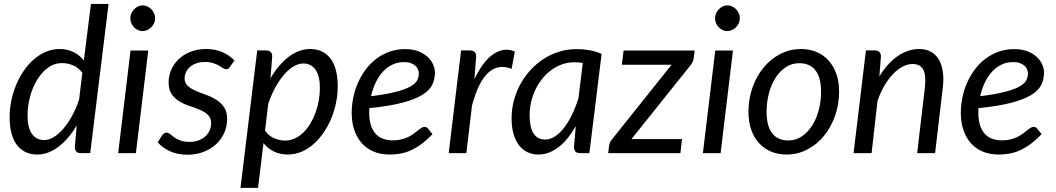

<svg xmlns="http://www.w3.org/2000/svg" viewBox="-20 -756 5214 948"><path d="M379 0Q361.5 0 355.5 -9Q349.5 -18 349.5 -31L359 -137.5Q340 -104.5 317.5 -78Q295 -51.5 270.2 -32.5Q245.5 -13.5 218.8 -3.2Q192 7 164.5 7Q99.5 7 63.5 -40.2Q27.5 -87.5 27.5 -177.5Q27.5 -218.5 36 -259.5Q44.5 -300.5 60.2 -338Q76 -375.5 98.2 -407.8Q120.5 -440 148 -463.5Q175.5 -487 207.2 -500.5Q239 -514 274 -514Q311.5 -514 342.2 -499.2Q373 -484.5 394 -457.5L429 -736.5H516L425.5 0ZM198 -64.5Q222 -64.5 246.2 -79.5Q270.5 -94.5 293.2 -121Q316 -147.5 336 -184.2Q356 -221 370.5 -264.5L386.5 -396Q367.5 -422.5 340.8 -433.5Q314 -444.5 287 -444.5Q247.5 -444.5 216 -421Q184.5 -397.5 162.2 -360.2Q140 -323 128 -277Q116 -231 116 -186.5Q116 -127 137.2 -95.8Q158.5 -64.5 198 -64.5Z M712 -506.5 651 0H563.5L624.5 -506.5ZM746 -665.5Q746 -652.5 740.8 -641.2Q735.5 -630 726.8 -621.2Q718 -612.5 706.8 -607.5Q695.5 -602.5 683.5 -602.5Q672 -602.5 661 -607.5Q650 -612.5 641.8 -621.2Q633.5 -630 628.5 -641.2Q623.5 -652.5 623.5 -665.5Q623.5 -678.5 628.5 -690Q633.5 -701.5 642 -710.2Q650.5 -719 661.5 -724.2Q672.5 -729.5 684 -729.5Q696 -729.5 707.2 -724.5Q718.5 -719.5 727 -710.8Q735.5 -702 740.8 -690.2Q746 -678.5 746 -665.5Z M1115 -425.5Q1111 -419.5 1107 -416.8Q1103 -414 1097 -414Q1090 -414 1081.8 -419.5Q1073.5 -425 1061.8 -431.8Q1050 -438.5 1033 -444.2Q1016 -450 992 -450Q969.5 -450 951 -443.8Q932.5 -437.5 919.2 -426.5Q906 -415.5 898.8 -400.8Q891.5 -386 891.5 -369.5Q891.5 -346 907 -332Q922.5 -318 946 -307.8Q969.5 -297.5 996.5 -288Q1023.5 -278.5 1047 -264Q1070.5 -249.5 1086 -227Q1101.5 -204.5 1101.5 -168.5Q1101.5 -133.5 1087.8 -101.5Q1074 -69.5 1048.2 -45.2Q1022.5 -21 986.2 -6.5Q950 8 905 8Q856.5 8 819.2 -9.2Q782 -26.5 758.5 -53.5L780.5 -87.5Q785 -94 790.2 -97.5Q795.5 -101 804 -101Q812 -101 820 -94Q828 -87 840 -78.2Q852 -69.5 870.2 -62.5Q888.5 -55.5 916.5 -55.5Q941 -55.5 960.8 -63Q980.5 -70.5 994.2 -83Q1008 -95.5 1015.2 -112.2Q1022.5 -129 1022.5 -148Q1022.5 -173.5 1007 -188.5Q991.5 -203.5 968 -213.5Q944.5 -223.5 917.5 -232.2Q890.5 -241 867 -254.8Q843.5 -268.5 828 -290.5Q812.5 -312.5 812.5 -349Q812.5 -381 825.2 -410.8Q838 -440.5 862 -463.5Q886 -486.5 920.2 -500.2Q954.5 -514 997.5 -514Q1043 -514 1077.8 -498.8Q1112.5 -483.5 1137.5 -457.5Z M1167.5 171.5 1250 -507H1294Q1324 -507 1324 -477L1315.5 -369Q1334.5 -402 1357 -428.8Q1379.5 -455.5 1404.2 -474.5Q1429 -493.5 1456 -503.8Q1483 -514 1511 -514Q1576 -514 1611.8 -467Q1647.5 -420 1647.5 -329.5Q1647.5 -288.5 1639 -247.5Q1630.5 -206.5 1614.8 -169.2Q1599 -132 1576.8 -99.8Q1554.5 -67.5 1527.2 -43.8Q1500 -20 1468 -6.5Q1436 7 1401 7Q1363.5 7 1332.8 -7.8Q1302 -22.5 1281 -49.5L1254 171.5ZM1477.5 -442.5Q1453.5 -442.5 1429 -427.8Q1404.5 -413 1381.8 -386.5Q1359 -360 1339 -323.5Q1319 -287 1304.5 -243.5L1288.5 -111Q1307.5 -84.5 1334 -73.2Q1360.5 -62 1388 -62Q1414 -62 1437 -73Q1460 -84 1479 -102.8Q1498 -121.5 1513 -146.8Q1528 -172 1538.2 -200.8Q1548.5 -229.5 1554 -260.2Q1559.5 -291 1559.5 -321Q1559.5 -380.5 1538 -411.5Q1516.5 -442.5 1477.5 -442.5Z M2127.5 -398Q2127.5 -365 2114 -337.2Q2100.5 -309.5 2064.5 -287.2Q2028.5 -265 1965.5 -248.5Q1902.5 -232 1803.5 -222Q1803 -216.5 1803 -211.2Q1803 -206 1803 -200.5Q1803 -133.5 1832.2 -98.2Q1861.5 -63 1920.5 -63Q1944.5 -63 1963.2 -68Q1982 -73 1996.8 -80.2Q2011.5 -87.5 2022.8 -96.2Q2034 -105 2043.2 -112.2Q2052.5 -119.5 2060.5 -124.5Q2068.5 -129.5 2076.5 -129.5Q2086 -129.5 2093.5 -121L2115.5 -93.5Q2090 -67 2065.5 -48.2Q2041 -29.5 2015.8 -17Q1990.5 -4.5 1962.8 1.2Q1935 7 1903 7Q1859.5 7 1825 -7.5Q1790.5 -22 1766.5 -48.8Q1742.5 -75.5 1729.5 -113.5Q1716.5 -151.5 1716.5 -198.5Q1716.5 -237.5 1724.8 -276.2Q1733 -315 1748.8 -350Q1764.5 -385 1787.2 -415Q1810 -445 1839.2 -466.8Q1868.5 -488.5 1903.8 -501Q1939 -513.5 1979.5 -513.5Q2018 -513.5 2046 -502.5Q2074 -491.5 2092 -474.5Q2110 -457.5 2118.8 -437Q2127.5 -416.5 2127.5 -398ZM1974.5 -449.5Q1943 -449.5 1916.5 -436.5Q1890 -423.5 1869.5 -400.8Q1849 -378 1834.5 -347.2Q1820 -316.5 1812 -281Q1889 -290.5 1935.5 -302.8Q1982 -315 2007 -329.2Q2032 -343.5 2040 -360Q2048 -376.5 2048 -394.5Q2048 -403.5 2044 -413.2Q2040 -423 2031.2 -431Q2022.5 -439 2008.5 -444.2Q1994.5 -449.5 1974.5 -449.5Z M2195.5 0 2256.5 -507H2300.5Q2331 -507 2331 -477L2322.5 -365Q2342.5 -407.5 2365.8 -438.8Q2389 -470 2414.5 -487.8Q2440 -505.5 2467 -509.5Q2494 -513.5 2522 -501.5L2506 -416Q2440.5 -442 2391.2 -397.5Q2342 -353 2310.5 -235L2282.5 0Z M2890 0H2844Q2826.5 0 2820.2 -9Q2814 -18 2814 -31L2823 -133.5Q2805 -101.5 2784.2 -75.5Q2763.5 -49.5 2740.2 -31.2Q2717 -13 2691.5 -3Q2666 7 2638.5 7Q2608.5 7 2584 -4.8Q2559.5 -16.5 2542.2 -39.2Q2525 -62 2515.5 -95.2Q2506 -128.5 2506 -171.5Q2506 -216.5 2517.2 -259.2Q2528.5 -302 2549.2 -340Q2570 -378 2599 -409.8Q2628 -441.5 2663.8 -464.8Q2699.5 -488 2740.5 -500.8Q2781.5 -513.5 2826.5 -513.5Q2859 -513.5 2889.8 -508.2Q2920.5 -503 2950.5 -490ZM2672 -67Q2696.5 -67 2720 -82.2Q2743.5 -97.5 2764.5 -124.5Q2785.5 -151.5 2803.8 -188.8Q2822 -226 2836 -270.5L2857.5 -444.5Q2846.5 -447 2835.8 -447.8Q2825 -448.5 2814.5 -448.5Q2784.5 -448.5 2756.5 -438.8Q2728.5 -429 2704 -411.5Q2679.5 -394 2659.5 -369.8Q2639.5 -345.5 2625.2 -316.5Q2611 -287.5 2603 -254.8Q2595 -222 2595 -187.5Q2595 -67 2672 -67Z M3405 -468.5Q3404 -459 3399.8 -450.2Q3395.5 -441.5 3390 -434.5L3098 -69.5H3347.5L3339.5 0H2983L2987.5 -37Q2988 -43.5 2992 -52.5Q2996 -61.5 3002.5 -69L3296 -436.5H3050.5L3059 -506.5H3410Z M3599 -506.5 3538 0H3450.5L3511.5 -506.5ZM3633 -665.5Q3633 -652.5 3627.8 -641.2Q3622.5 -630 3613.8 -621.2Q3605 -612.5 3593.8 -607.5Q3582.5 -602.5 3570.5 -602.5Q3559 -602.5 3548 -607.5Q3537 -612.5 3528.8 -621.2Q3520.5 -630 3515.5 -641.2Q3510.5 -652.5 3510.5 -665.5Q3510.5 -678.5 3515.5 -690Q3520.5 -701.5 3529 -710.2Q3537.5 -719 3548.5 -724.2Q3559.5 -729.5 3571 -729.5Q3583 -729.5 3594.2 -724.5Q3605.5 -719.5 3614 -710.8Q3622.5 -702 3627.8 -690.2Q3633 -678.5 3633 -665.5Z M3872.5 -62.5Q3909 -62.5 3938.8 -82.5Q3968.5 -102.5 3989.8 -135.8Q4011 -169 4022.5 -212.5Q4034 -256 4034 -303.5Q4034 -373.5 4006.2 -408.8Q3978.5 -444 3926.5 -444Q3889.5 -444 3859.8 -424.2Q3830 -404.5 3809 -371.5Q3788 -338.5 3776.5 -295Q3765 -251.5 3765 -204Q3765 -134 3792.5 -98.2Q3820 -62.5 3872.5 -62.5ZM3864 7Q3822.5 7 3788 -7.2Q3753.5 -21.5 3728.5 -48.5Q3703.5 -75.5 3689.5 -114.5Q3675.5 -153.5 3675.5 -203.5Q3675.5 -267.5 3695.5 -324Q3715.5 -380.5 3750.5 -422.8Q3785.5 -465 3832.8 -489.5Q3880 -514 3934.5 -514Q3976 -514 4010.5 -499.8Q4045 -485.5 4070 -458.5Q4095 -431.5 4109 -392.5Q4123 -353.5 4123 -304Q4123 -240.5 4103 -184Q4083 -127.5 4048.2 -85Q4013.5 -42.5 3966 -17.8Q3918.5 7 3864 7Z M4194.5 0 4255.5 -507H4299.5Q4329.5 -507 4329.5 -477L4322 -378.5Q4362.5 -445.5 4413.5 -479.8Q4464.5 -514 4518.5 -514Q4550.5 -514 4574.8 -501.2Q4599 -488.5 4614.2 -464Q4629.5 -439.5 4635 -403.8Q4640.5 -368 4635 -322.5L4597 0H4508.5L4546.5 -322.5Q4553.5 -382.5 4539 -411.2Q4524.5 -440 4485.5 -440Q4461.5 -440 4436.8 -427Q4412 -414 4389 -390Q4366 -366 4346.2 -332.2Q4326.5 -298.5 4312.5 -257L4283.5 0Z M5135 -398Q5135 -365 5121.5 -337.2Q5108 -309.5 5072 -287.2Q5036 -265 4973 -248.5Q4910 -232 4811 -222Q4810.5 -216.5 4810.5 -211.2Q4810.5 -206 4810.5 -200.5Q4810.5 -133.5 4839.8 -98.2Q4869 -63 4928 -63Q4952 -63 4970.8 -68Q4989.5 -73 5004.2 -80.2Q5019 -87.5 5030.2 -96.2Q5041.5 -105 5050.8 -112.2Q5060 -119.5 5068 -124.5Q5076 -129.5 5084 -129.5Q5093.5 -129.5 5101 -121L5123 -93.5Q5097.5 -67 5073 -48.2Q5048.5 -29.5 5023.2 -17Q4998 -4.5 4970.2 1.2Q4942.5 7 4910.5 7Q4867 7 4832.5 -7.5Q4798 -22 4774 -48.8Q4750 -75.5 4737 -113.5Q4724 -151.5 4724 -198.5Q4724 -237.5 4732.2 -276.2Q4740.5 -315 4756.2 -350Q4772 -385 4794.8 -415Q4817.5 -445 4846.8 -466.8Q4876 -488.5 4911.2 -501Q4946.5 -513.5 4987 -513.5Q5025.5 -513.5 5053.5 -502.5Q5081.5 -491.5 5099.5 -474.5Q5117.5 -457.5 5126.2 -437Q5135 -416.5 5135 -398ZM4982 -449.5Q4950.5 -449.5 4924 -436.5Q4897.5 -423.5 4877 -400.8Q4856.5 -378 4842 -347.2Q4827.5 -316.5 4819.5 -281Q4896.5 -290.5 4943 -302.8Q4989.5 -315 5014.5 -329.2Q5039.5 -343.5 5047.5 -360Q5055.5 -376.5 5055.5 -394.5Q5055.5 -403.5 5051.5 -413.2Q5047.5 -423 5038.8 -431Q5030 -439 5016 -444.2Q5002 -449.5 4982 -449.5Z"/></svg>

Font: Lato
Style: Italic
Weight: 400
Italic angle: -7°
Designer: Lukasz Dziedzic
Foundry: tyPoland Lukasz Dziedzic
Version: Version 2.007; 2014-02-27